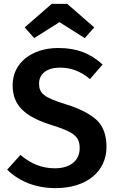

<svg xmlns="http://www.w3.org/2000/svg" viewBox="-20 -953 600 988"><path d="M286 -839 416 -757 465 -812 326 -933H246L107 -812L156 -757ZM280 -706C143 -706 45 -629 45 -515C45 -411 106 -352 253 -307C362 -273 390 -249 390 -190C390 -125 339 -87 263 -87C194 -87 138 -111 85 -156L17 -80C77 -21 161 15 266 15C429 15 528 -73 528 -197C528 -258 511 -304 477 -336C442 -367 391 -394 323 -415C206 -451 181 -472 181 -523C181 -575 224 -605 288 -605C345 -605 394 -587 443 -546L508 -621C445 -678 377 -706 280 -706Z"/></svg>

Font: Fira Sans Medium
Style: Regular
Weight: 500
Designer: Carrois Corporate & Edenspiekermann AG
Foundry: Carrois Corporate GbR & Edenspiekermann AG
Version: Version 4.203